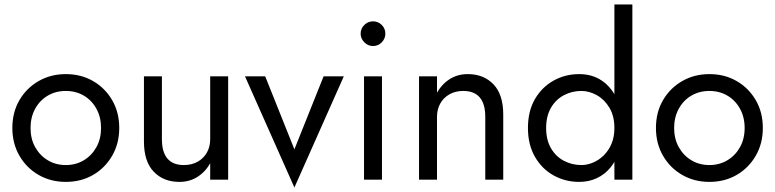

<svg xmlns="http://www.w3.org/2000/svg" viewBox="-20 -800 3452 855"><path d="M35 -230Q35 -161 66.5 -106.5Q98 -52 152 -21Q206 10 273 10Q341 10 394.5 -21Q448 -52 479.5 -106.5Q511 -161 511 -230Q511 -300 479.5 -354Q448 -408 394.5 -439Q341 -470 273 -470Q206 -470 152 -439Q98 -408 66.5 -354Q35 -300 35 -230ZM116 -230Q116 -278 136.5 -315.5Q157 -353 192.5 -374Q228 -395 273 -395Q318 -395 353.5 -374Q389 -353 409.5 -315.5Q430 -278 430 -230Q430 -182 409.5 -145Q389 -108 353.5 -86.5Q318 -65 273 -65Q228 -65 192.5 -86.5Q157 -108 136.5 -145Q116 -182 116 -230Z M916 0H996V-460H916ZM701 -180V-460H621V-170Q621 -81 664.5 -35.5Q708 10 779 10Q827 10 863.5 -15Q900 -40 921 -82.5Q942 -125 942 -180H916Q916 -147 901.5 -121Q887 -95 860.5 -80Q834 -65 799 -65Q750 -65 725.5 -94Q701 -123 701 -180Z M1071 -460 1291 35 1511 -460H1421L1291 -135L1161 -460Z M1586 -650Q1586 -628 1602.5 -611.5Q1619 -595 1641 -595Q1664 -595 1680 -611.5Q1696 -628 1696 -650Q1696 -673 1680 -689Q1664 -705 1641 -705Q1619 -705 1602.5 -689Q1586 -673 1586 -650ZM1601 -460V0H1681V-460Z M1926 -460H1846V0H1926ZM2141 -280V0H2221V-290Q2221 -379 2177.5 -424.5Q2134 -470 2063 -470Q2015 -470 1978.5 -445Q1942 -420 1921 -377.5Q1900 -335 1900 -280H1926Q1926 -313 1940.5 -339Q1955 -365 1981.5 -380Q2008 -395 2043 -395Q2092 -395 2116.5 -366Q2141 -337 2141 -280Z M2716 -780V0H2796V-780ZM2331 -230Q2331 -156 2362 -102Q2393 -48 2445 -19Q2497 10 2559 10Q2602 10 2637.5 -6.5Q2673 -23 2698.5 -54Q2724 -85 2738 -129.5Q2752 -174 2752 -230Q2752 -305 2727.5 -358.5Q2703 -412 2660 -441Q2617 -470 2559 -470Q2497 -470 2445 -441Q2393 -412 2362 -358.5Q2331 -305 2331 -230ZM2412 -230Q2412 -283 2433.5 -320Q2455 -357 2491 -376Q2527 -395 2569 -395Q2604 -395 2638 -376Q2672 -357 2694 -320Q2716 -283 2716 -230Q2716 -190 2703 -159.5Q2690 -129 2668.5 -108Q2647 -87 2621 -76Q2595 -65 2569 -65Q2527 -65 2491 -84Q2455 -103 2433.5 -140Q2412 -177 2412 -230Z M2901 -230Q2901 -161 2932.5 -106.5Q2964 -52 3018 -21Q3072 10 3139 10Q3207 10 3260.5 -21Q3314 -52 3345.5 -106.5Q3377 -161 3377 -230Q3377 -300 3345.5 -354Q3314 -408 3260.5 -439Q3207 -470 3139 -470Q3072 -470 3018 -439Q2964 -408 2932.5 -354Q2901 -300 2901 -230ZM2982 -230Q2982 -278 3002.5 -315.5Q3023 -353 3058.5 -374Q3094 -395 3139 -395Q3184 -395 3219.5 -374Q3255 -353 3275.5 -315.5Q3296 -278 3296 -230Q3296 -182 3275.5 -145Q3255 -108 3219.5 -86.5Q3184 -65 3139 -65Q3094 -65 3058.5 -86.5Q3023 -108 3002.5 -145Q2982 -182 2982 -230Z"/></svg>

Font: Jost* Book
Style: Regular
Weight: 400
Version: Version 3.000